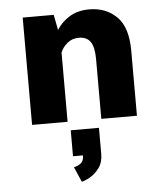

<svg xmlns="http://www.w3.org/2000/svg" viewBox="-55 -559 760 891"><g transform="rotate(-5 325.0 -114.0)"><path d="M83 0V-500H227.5L241.5 -428.5Q263.5 -464 301.5 -487.5Q339.5 -511 394 -511Q471 -511 521.2 -461.8Q571.5 -412.5 571.5 -303V0H405.5V-277.5Q405.5 -334.5 388.2 -359.2Q371 -384 334 -384Q303 -384 280.5 -365.5Q258 -347 248.5 -322V0ZM259.5 161.5V40.5H391V161.5Q391 201 372.5 226.5Q354 252 330.2 265.8Q306.5 279.5 290 283L259.5 212.5Q277 209.5 291.5 198.5Q306 187.5 306 161.5Z"/></g></svg>

Font: Trispace
Style: Bold
Weight: 700
Designer: Tyler Finck
Foundry: Etcetera Type Company
Version: Version 1.210; ttfautohint (v1.8.3)